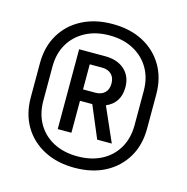

<svg xmlns="http://www.w3.org/2000/svg" viewBox="-96 -831 792 813"><g transform="rotate(15 300.0 -425.0)"><path d="M300 -110Q224 -110 166.5 -140Q109 -170 77 -224Q45 -278 45 -350V-500Q45 -572 77 -626Q109 -680 166.5 -710Q224 -740 300 -740Q377 -740 434 -710Q491 -680 523 -626Q555 -572 555 -500V-350Q555 -278 523 -224Q491 -170 434 -140Q377 -110 300 -110ZM100 -350Q100 -293 125 -250Q150 -207 195 -183.5Q240 -160 300 -160Q360 -160 405 -183.5Q450 -207 475 -250Q500 -293 500 -350V-500Q500 -557 475 -599.5Q450 -642 405 -666Q360 -690 300 -690Q240 -690 195 -666Q150 -642 125 -599.5Q100 -557 100 -500ZM190 -250V-600H304Q358 -600 389.5 -571.5Q421 -543 421 -495Q421 -426 361 -400L427 -250H363L304 -390H250V-250ZM250 -440H304Q330 -440 345 -454.5Q360 -469 360 -495Q360 -521 345 -535.5Q330 -550 304 -550H250Z"/></g></svg>

Font: NKDuy Mono
Style: Regular
Weight: 400
Monospace: yes
Designer: NKDuy
Foundry: NKDuy
Version: Version 2.251; ttfautohint (v1.8.4.7-5d5b)